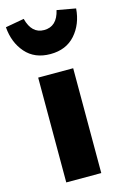

<svg xmlns="http://www.w3.org/2000/svg" viewBox="-164 -887 609 943"><g transform="rotate(-15 140.5 -415.0)"><path d="M-38 -813 57 -830Q77 -751 140 -751Q206 -751 224 -830L319 -813Q313 -734 266.5 -681.5Q220 -629 140 -629Q60 -629 14 -681.5Q-32 -734 -38 -813ZM229 -533V0H51V-533Z"/></g></svg>

Font: FiraGO ExtraBold
Style: Regular
Weight: 800
Designer: bBox Type
Foundry: bBox Type GmbH
Version: Version 1.001;PS 001.001;hotconv 1.0.88;makeotf.lib2.5.64775